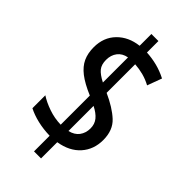

<svg xmlns="http://www.w3.org/2000/svg" viewBox="-253 -824 946 946"><g transform="rotate(45 220.0 -351.0)"><path d="M197 -51Q152 -52 112 -61.5Q72 -71 41 -87V-177Q70 -158 111.5 -143.5Q153 -129 197 -128V-331Q138 -356 104.5 -382Q71 -408 56.5 -439.5Q42 -471 42 -513Q42 -582 85 -626Q128 -670 197 -678V-760H246V-680Q283 -678 318.5 -669Q354 -660 389 -642L361 -566Q333 -581 304.5 -588.5Q276 -596 246 -598V-399Q317 -367 358 -329Q399 -291 399 -223Q399 -157 359 -112Q319 -67 246 -55V58H197ZM197 -597Q164 -591 146.5 -568Q129 -545 129 -512Q129 -479 144.5 -460Q160 -441 197 -422ZM246 -133Q280 -141 297 -164Q314 -187 314 -219Q314 -249 297 -270Q280 -291 246 -308Z"/></g></svg>

Font: Noto Sans Gurmukhi ExtraCondensed Medium
Style: Regular
Weight: 500
Width: 2
Designer: Jelle Bosma - Monotype Design Team
Foundry: Monotype Imaging Inc.
Version: Version 2.004; ttfautohint (v1.8.4.7-5d5b)